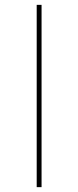

<svg xmlns="http://www.w3.org/2000/svg" viewBox="-20 -770 322 790"><path d="M131 0V-750H151V0Z"/></svg>

Font: Mplus 1p Thin
Style: Regular
Weight: 250
Version: Version 1.061